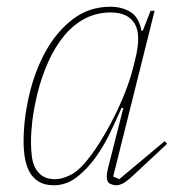

<svg xmlns="http://www.w3.org/2000/svg" viewBox="-20 -538 545 570"><path d="M140 12Q113 12 95.5 1.5Q78 -9 68 -27Q58 -45 54 -68.5Q50 -92 50 -117Q50 -184 66.5 -255Q83 -326 115 -384.5Q147 -443 195.5 -480.5Q244 -518 308 -518Q341 -518 366.5 -503Q392 -488 400 -447H404L427 -506H439L316 -14L334 -6L469 -119L476 -111L387 -28Q361 -3 348.5 4.5Q336 12 325 12Q317 12 307 7.5Q297 3 297 -13Q297 -24 301 -40L346 -217L341 -218Q327 -186 308 -146Q289 -106 264 -71Q239 -36 208 -12Q177 12 140 12ZM144 -6Q161 -6 184 -16Q207 -26 229 -51Q253 -78 275.5 -114Q298 -150 317.5 -188.5Q337 -227 352 -265.5Q367 -304 375 -336L381 -360Q400 -434 380 -467.5Q360 -501 309 -501Q267 -501 232.5 -483Q198 -465 171 -432.5Q144 -400 124 -356Q104 -312 91 -260Q80 -213 76 -179.5Q72 -146 72 -117Q72 -94 74.5 -74Q77 -54 85 -39Q93 -24 107 -15Q121 -6 144 -6Z"/></svg>

Font: IBM Plex Serif Thin
Style: Italic
Weight: 100
Italic angle: -14°
Designer: Mike Abbink, Paul van der Laan, Pieter van Rosmalen
Foundry: Bold Monday
Version: Version 3.001